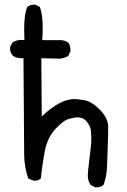

<svg xmlns="http://www.w3.org/2000/svg" viewBox="-20 -786 540 818"><path d="M392 12H386L366 2Q354 -16 354 -37Q354 -55 364 -134Q369 -169 369 -197Q369 -207 367.5 -228Q366 -249 347 -271Q333 -286 310 -286Q300 -286 275.5 -280Q251 -274 216.5 -237Q182 -200 171 -142.5Q160 -85 154 -26Q144 -16 127 -16Q120 -16 100 -26Q84 -73 83 -125Q82 -177 80 -538H73Q23 -538 23 -580V-586L33 -605Q50 -616 71 -616L84 -615L83 -661Q83 -725 96 -756Q107 -766 125 -766H131L150 -756Q162 -725 162 -664Q162 -642 160 -615H242Q259 -613 271 -604Q280 -592 280 -574V-567L271 -548Q255 -538 236 -536L156 -538L158 -290Q236 -364 297 -364Q310 -364 340 -359Q370 -354 405 -319Q440 -284 441 -246Q441 -208 439 -163Q437 -118 436 -77Q435 -36 421 2Q409 12 392 12Z"/></svg>

Font: Xiaolai SC
Style: Regular
Weight: 400
Designer: Nozomi Seto 瀬戸のぞみ
Version: Version 3.11;December 4, 2020;FontCreator 13.0.0.2613 64-bit